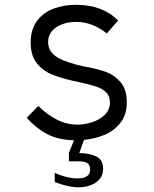

<svg xmlns="http://www.w3.org/2000/svg" viewBox="-20 -580 640 798"><path d="M207.5 176.5V138.5Q228.5 148.5 254 155Q279.5 161.5 301.5 161.5Q354.5 161.5 354.5 125.5Q354.5 104.5 342.8 97.5Q331 90.5 305.5 90.5H266.5V55.5L287.5 3Q221.5 1.5 175.8 -22.8Q130 -47 91 -90.5L139 -139.5Q178 -101.5 218.2 -81.8Q258.5 -62 303 -62Q332.5 -62 363.5 -72.2Q394.5 -82.5 415.8 -103.2Q437 -124 437 -154Q437 -180.5 421.5 -196Q406 -211.5 381.2 -219.8Q356.5 -228 307 -239L286 -243.5Q230.5 -256 193.5 -271.5Q156.5 -287 132 -318.5Q107.5 -350 107.5 -403Q107.5 -457.5 133.5 -492.5Q159.5 -527.5 202 -543.8Q244.5 -560 296 -560Q406 -560 471 -495L424 -441Q363.5 -489 297 -489Q264.5 -489 237.8 -479Q211 -469 195.5 -450.2Q180 -431.5 180 -406Q180 -363 221 -340.2Q262 -317.5 331 -303.5Q340 -301.5 345 -301Q390.5 -292 423.2 -280Q456 -268 481.5 -238Q507 -208 507 -155Q507 -104 481.2 -70.5Q455.5 -37 415.5 -20Q375.5 -3 329 1.5L309.5 56.5H312.5Q352.5 56.5 380.5 70.5Q408.5 84.5 408.5 121.5Q408.5 149 392.5 166.2Q376.5 183.5 353.5 191Q330.5 198.5 307.5 198.5Q263.5 198.5 207.5 176.5Z"/></svg>

Font: JuliaMono Light
Style: Regular
Weight: 300
Monospace: yes
Designer: cormullion
Foundry: corm
Version: Version 0.054; ttfautohint (v1.8.4)